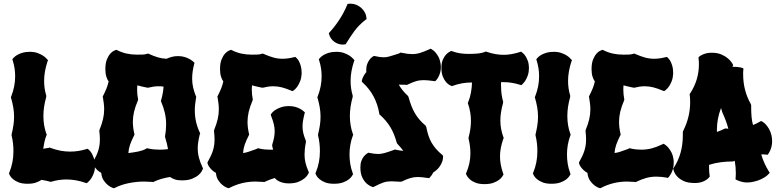

<svg xmlns="http://www.w3.org/2000/svg" viewBox="-20 -980 4146 1026"><path d="M487.8 -95.2Q487.8 -73.2 481.9 -56.6Q476.1 -40 468.8 -28.8Q461.4 -17.6 455.1 -11.5Q448.7 -5.4 448.2 -4.9L442.9 -1L437 -2.9Q384.8 -21 335 -21Q293.5 -21 253.9 -8.8H247.1Q237.3 -12.2 225.6 -14.4Q213.9 -16.6 202.1 -19Q189.9 -10.7 172.1 -4.4Q154.3 2 127 2Q98.1 2 79.3 -5.6Q60.5 -13.2 49.6 -22.7Q38.6 -32.2 34.2 -40Q29.8 -47.9 29.8 -48.8L27.8 -54.2L29.8 -58.1Q41 -85.4 46.4 -113.5Q51.8 -141.6 51.8 -171.9Q51.8 -192.4 49.6 -213.1Q47.4 -233.9 42 -255.9V-262.2Q47.9 -286.1 51.5 -309.3Q55.2 -332.5 55.2 -356Q55.2 -382.3 50.8 -407.2Q46.4 -432.1 39.1 -457L38.1 -460.9L40 -464.8Q61 -518.6 61 -571.8Q61 -593.3 57.9 -614.3Q54.7 -635.3 47.9 -657.2L45.9 -663.1L49.8 -668Q50.3 -668.5 55.7 -674.1Q61 -679.7 72 -686.3Q83 -692.9 99.6 -698Q116.2 -703.1 139.2 -703.1Q162.6 -703.1 179.7 -697Q196.8 -690.9 208.3 -683.6Q219.7 -676.3 225.6 -669.9Q231.4 -663.6 231.9 -663.1L236.8 -658.2L233.9 -651.9Q225.1 -625 220.5 -599.4Q215.8 -573.7 215.8 -547.9Q215.8 -527.3 218.5 -508.1Q221.2 -488.8 227.1 -469.2V-461.9Q211.9 -408.7 211.9 -359.9Q211.9 -335 215.8 -311.3Q219.7 -287.6 228 -264.2L230 -259.8L228 -255.9Q221.2 -238.8 217.3 -220.9Q213.4 -203.1 210.9 -185.1Q215.8 -186 221.2 -186.8Q226.6 -187.5 231 -188.5Q236.3 -189.5 241.2 -189.9L245.1 -191.9L249 -189.9Q275.4 -180.2 301.5 -175Q327.6 -169.9 355 -169.9Q376 -169.9 397.5 -173.1Q418.9 -176.3 440.9 -183.1L448.2 -185.1L453.1 -181.2Q453.6 -180.7 459 -175.5Q464.4 -170.4 470.5 -159.9Q476.6 -149.4 481.9 -133.3Q487.3 -117.2 487.8 -95.2Z M1064.9 -80.1 1063 -75.2Q1063 -74.7 1058.3 -65.4Q1053.7 -56.2 1041.3 -45.2Q1028.8 -34.2 1007.1 -25.1Q985.4 -16.1 951.7 -16.1Q929.7 -16.1 914.6 -21.2Q899.4 -26.4 888.7 -34.2Q866.2 -30.8 844.5 -24.7Q822.8 -18.6 801.8 -8.8L798.8 -6.8L795.9 -7.8Q783.7 -7.8 772.7 -8.8Q761.7 -9.8 750 -9.8Q710.4 -9.8 668.7 -1.5Q627 6.8 593.8 23.9L588.9 25.9L585 24.9Q586.4 25.4 577.6 22Q568.8 18.6 557.1 9.5Q545.4 0.5 534.4 -15.4Q523.4 -31.2 521 -56.2Q507.8 -63.5 499.3 -72Q490.7 -80.6 485.6 -87.9Q480.5 -95.2 478.5 -100.3Q476.6 -105.5 476.6 -106L475.6 -110.8L477.5 -115.2Q486.8 -131.8 493.7 -146.5Q500.5 -161.1 504.9 -175Q509.3 -189 511.5 -203.4Q513.7 -217.8 513.7 -234.9Q513.7 -254.9 510.7 -279.8L511.7 -286.1Q524.4 -316.9 530.5 -343.3Q536.6 -369.6 536.6 -396Q536.6 -411.1 534.7 -427Q532.7 -442.9 529.8 -460L528.8 -464.8L530.8 -467.8Q542 -489.7 549.3 -508.1Q556.6 -526.4 560.5 -544.9Q553.2 -554.7 548.1 -571Q543 -587.4 543 -610.8Q543 -642.1 551 -661.9Q559.1 -681.6 569.1 -692.9Q579.1 -704.1 587.4 -708Q595.7 -711.9 596.7 -711.9L601.6 -713.9L606 -711.9Q631.3 -699.2 657.2 -693.6Q683.1 -688 711.9 -688Q723.6 -688 739.3 -688.2Q754.9 -688.5 767.6 -692.9L772 -693.8L775.9 -691.9Q802.2 -679.7 824.7 -673.3Q847.2 -667 869.6 -666Q881.8 -671.4 897 -675.8Q912.1 -680.2 931.6 -680.2Q951.2 -680.2 966.3 -675.5Q981.4 -670.9 991.9 -665Q1002.4 -659.2 1008.1 -654.3Q1013.7 -649.4 1014.6 -648.9L1019.5 -644L1017.6 -638.2Q1012.2 -616.7 1009.5 -597.4Q1006.8 -578.1 1006.8 -560.1Q1006.8 -535.6 1012 -512.9Q1017.1 -490.2 1026.9 -465.8L1028.8 -462.9L1027.8 -459Q1024.9 -440.4 1022.9 -423.6Q1021 -406.7 1021 -390.1Q1021 -358.4 1027.6 -329.3Q1034.2 -300.3 1047.9 -271L1049.8 -268.1L1047.9 -263.2Q1042.5 -241.7 1039.6 -223.4Q1036.6 -205.1 1036.6 -188Q1036.6 -162.1 1043 -137.5Q1049.3 -112.8 1063 -84ZM717.8 -445.8 716.8 -442.9Q702.6 -409.7 696.3 -382.6Q689.9 -355.5 689.9 -329.1Q689.9 -313.5 691.9 -297.9Q693.8 -282.2 697.8 -265.1L698.7 -261.2L696.8 -256.8Q682.6 -228.5 675 -206.8Q667.5 -185.1 666 -162.1Q677.7 -163.6 691.4 -165.5Q705.1 -167.5 718 -170.2Q731 -172.9 742.4 -176.8Q753.9 -180.7 761.7 -186L765.6 -188L769.5 -187Q786.6 -183.1 803 -181.6Q819.3 -180.2 835 -180.2Q856.4 -180.2 877.9 -183.1Q875.5 -197.3 871.8 -212.6Q868.2 -228 862.8 -245.1L861.8 -251Q867.7 -283.7 867.7 -314.9Q867.7 -346.7 861.1 -375.7Q854.5 -404.8 841.8 -435.1L839.8 -439L840.8 -443.8Q846.2 -462.9 849.6 -481Q853 -499 854 -517.1Q847.2 -518.1 840.6 -518.6Q834 -519 827.6 -519Q814 -519 800.3 -517.1Q786.6 -515.1 771 -511.2L763.7 -512.2Q749.5 -514.6 737.8 -517.8Q726.1 -521 713.9 -523.9Q712.9 -516.6 712.9 -509.8Q712.9 -502.9 712.9 -496.1Q712.9 -485.4 714.1 -474.1Q715.3 -462.9 717.8 -450.2Z M1330.6 -445.8 1329.6 -442.9Q1315.4 -409.7 1309.1 -382.6Q1302.7 -355.5 1302.7 -329.1Q1302.7 -313.5 1304.7 -297.9Q1306.6 -282.2 1310.5 -265.1L1311.5 -261.2L1309.6 -256.8Q1295.4 -229 1287.8 -207.3Q1280.3 -185.5 1278.8 -162.1Q1288.6 -163.6 1296.4 -165.5Q1304.2 -167.5 1311.8 -170.2Q1319.3 -172.9 1327.4 -175.8Q1335.4 -178.7 1345.7 -182.1Q1348.1 -183.1 1350.1 -183.8Q1352.1 -184.6 1354.5 -186L1358.4 -188L1362.8 -187Q1378.4 -183.1 1392.6 -181.6Q1406.7 -180.2 1420.4 -180.2H1439.5Q1438.5 -184.6 1437.3 -189.2Q1436 -193.8 1434.6 -199.2V-207Q1441.4 -228 1444.6 -245.1Q1447.8 -262.2 1447.8 -278.8Q1447.8 -297.9 1443.1 -316.9Q1438.5 -335.9 1428.7 -360.8L1426.8 -367.2L1429.7 -372.1Q1429.7 -372.6 1435.1 -378.9Q1440.4 -385.3 1451.9 -392.8Q1463.4 -400.4 1481.4 -406.7Q1499.5 -413.1 1524.4 -413.1Q1543.5 -413.1 1558.3 -408.7Q1573.2 -404.3 1583.5 -398.7Q1593.8 -393.1 1599.1 -388.2Q1604.5 -383.3 1605.5 -382.8L1609.4 -378.9L1607.4 -373Q1602.1 -352.1 1599.4 -335.2Q1596.7 -318.4 1596.7 -303.2Q1596.7 -284.7 1601.1 -267.1Q1605.5 -249.5 1614.7 -227.1V-220.2Q1610.8 -201.2 1609.1 -184.6Q1607.4 -168 1607.4 -153.8Q1607.4 -131.8 1612.3 -110.8Q1617.2 -89.8 1628.4 -64L1630.4 -60.1L1629.4 -55.2Q1628.9 -54.7 1624.3 -46.1Q1619.6 -37.6 1607.7 -27.3Q1595.7 -17.1 1575.2 -8.5Q1554.7 0 1522.5 0Q1506.8 0 1494.6 -2.9Q1482.4 -5.9 1473.4 -10Q1464.4 -14.2 1458 -19.3Q1451.7 -24.4 1447.8 -28.8Q1435.1 -24.9 1422.1 -20Q1409.2 -15.1 1395.5 -8.8L1391.6 -6.8L1388.7 -7.8Q1377.4 -7.8 1366.7 -8.8Q1356 -9.8 1345.7 -9.8Q1309.1 -9.8 1274.4 -1.5Q1239.7 6.8 1206.5 23.9L1201.7 25.9L1197.8 24.9Q1199.2 25.4 1190.4 22Q1181.6 18.6 1169.9 9.5Q1158.2 0.5 1147.2 -15.4Q1136.2 -31.2 1133.8 -56.2Q1120.6 -63.5 1112.1 -72Q1103.5 -80.6 1098.4 -87.9Q1093.3 -95.2 1091.3 -100.3Q1089.4 -105.5 1089.4 -106L1088.4 -110.8L1090.3 -115.2Q1099.6 -131.8 1106.4 -146.5Q1113.3 -161.1 1117.7 -175Q1122.1 -189 1124.3 -203.4Q1126.5 -217.8 1126.5 -234.9Q1126.5 -254.9 1123.5 -279.8L1124.5 -286.1Q1137.2 -316.9 1143.3 -343.3Q1149.4 -369.6 1149.4 -396Q1149.4 -411.1 1147.5 -427Q1145.5 -442.9 1142.6 -460L1141.6 -464.8L1143.6 -467.8Q1154.8 -489.7 1162.1 -508.1Q1169.4 -526.4 1173.3 -544.9Q1166 -554.7 1160.9 -571Q1155.8 -587.4 1155.8 -610.8Q1155.8 -642.1 1163.8 -661.9Q1171.9 -681.6 1181.9 -692.9Q1191.9 -704.1 1200.2 -708Q1208.5 -711.9 1209.5 -711.9L1214.4 -713.9L1218.8 -711.9Q1244.1 -699.2 1270 -693.6Q1295.9 -688 1324.7 -688Q1336.4 -688 1352.1 -688.2Q1367.7 -688.5 1380.4 -692.9L1384.8 -693.8L1388.7 -691.9Q1417.5 -679.2 1441.2 -672.6Q1464.8 -666 1489.7 -666Q1504.9 -666 1520.3 -668.2Q1535.6 -670.4 1552.7 -674.8L1558.6 -675.8L1562.5 -671.9Q1563 -671.4 1567.9 -666.5Q1572.8 -661.6 1577.9 -651.9Q1583 -642.1 1587.4 -627.2Q1591.8 -612.3 1591.8 -591.8V-584Q1590.3 -562 1583.7 -545.7Q1577.1 -529.3 1569.8 -518.8Q1562.5 -508.3 1556.4 -502.9Q1550.3 -497.6 1549.8 -497.1L1543.5 -493.2L1537.6 -495.1Q1508.8 -507.3 1486.1 -513.2Q1463.4 -519 1440.4 -519Q1426.8 -519 1413.1 -517.1Q1399.4 -515.1 1383.8 -511.2L1376.5 -512.2Q1362.3 -514.6 1350.6 -517.8Q1338.9 -521 1326.7 -523.9Q1325.7 -516.6 1325.7 -509.8Q1325.7 -502.9 1325.7 -496.1Q1325.7 -485.4 1326.9 -474.1Q1328.1 -462.9 1330.6 -450.2Z M1874.5 -658.2 1871.6 -651.9Q1862.8 -625 1858.2 -599.4Q1853.5 -573.7 1853.5 -547.9Q1853.5 -527.3 1856.2 -508.1Q1858.9 -488.8 1864.7 -469.2V-461.9Q1849.6 -408.7 1849.6 -359.9Q1849.6 -335 1853.5 -311.3Q1857.4 -287.6 1865.7 -264.2L1867.7 -259.8L1865.7 -255.9Q1856.4 -231 1852.1 -205.8Q1847.7 -180.7 1847.7 -154.8Q1847.7 -129.4 1851.6 -104.7Q1855.5 -80.1 1864.7 -55.2L1866.7 -49.8L1864.7 -45.9Q1864.3 -44.9 1859.4 -37.4Q1854.5 -29.8 1843.3 -21Q1832 -12.2 1812.7 -5.1Q1793.5 2 1764.6 2Q1735.8 2 1717 -5.6Q1698.2 -13.2 1687.3 -22.7Q1676.3 -32.2 1671.9 -40Q1667.5 -47.9 1667.5 -48.8L1665.5 -54.2L1667.5 -58.1Q1678.7 -85.4 1684.1 -113.5Q1689.5 -141.6 1689.5 -171.9Q1689.5 -192.4 1687.3 -213.1Q1685.1 -233.9 1679.7 -255.9V-262.2Q1685.5 -286.1 1689.2 -309.3Q1692.9 -332.5 1692.9 -356Q1692.9 -382.3 1688.5 -407.2Q1684.1 -432.1 1676.8 -457L1675.8 -460.9L1677.7 -464.8Q1698.7 -518.6 1698.7 -571.8Q1698.7 -593.3 1695.6 -614.3Q1692.4 -635.3 1685.5 -657.2L1683.6 -663.1L1687.5 -668Q1688 -668.5 1693.4 -674.1Q1698.7 -679.7 1709.7 -686.3Q1720.7 -692.9 1737.3 -698Q1753.9 -703.1 1776.9 -703.1Q1800.3 -703.1 1817.4 -697Q1834.5 -690.9 1845.9 -683.6Q1857.4 -676.3 1863.3 -669.9Q1869.1 -663.6 1869.6 -663.1ZM1939 -877.4 1933.6 -874.5Q1897 -845.7 1873.5 -813.5Q1850.1 -781.2 1829.6 -747.6L1827.6 -743.7L1821.8 -742.7Q1819.3 -742.7 1816.9 -742.2Q1814.5 -741.7 1812 -741.7Q1799.3 -741.7 1787.4 -745.8Q1775.4 -750 1765.6 -757.3Q1755.9 -764.6 1748.8 -774.7Q1741.7 -784.7 1738.8 -796.9L1736.8 -802.7L1740.7 -806.6Q1770 -838.9 1793.9 -875.5Q1817.9 -912.1 1835 -953.6L1837.9 -959.5H1843.8Q1846.2 -960.4 1848.4 -960.4Q1850.6 -960.4 1853 -960.4Q1869.1 -960.4 1884 -954.3Q1898.9 -948.2 1910.6 -937.7Q1922.4 -927.2 1929.7 -913.3Q1937 -899.4 1938 -883.8Z M2347.7 -144Q2347.7 -142.6 2347.2 -134.3Q2346.7 -126 2342 -113.5Q2337.4 -101.1 2326.7 -86.4Q2315.9 -71.8 2294.9 -58.1Q2289.6 -46.9 2284.2 -40.5Q2278.8 -34.2 2277.8 -33.2L2273.9 -27.8L2266.6 -28.8Q2249.5 -31.2 2236.6 -32.7Q2223.6 -34.2 2212.9 -34.2Q2201.7 -34.2 2191.9 -32.7Q2182.1 -31.2 2172.1 -28.3Q2162.1 -25.4 2151.1 -20.8Q2140.1 -16.1 2127 -9.8L2119.6 -8.8Q2106.9 -8.8 2095 -10Q2083 -11.2 2073.7 -11.2Q2060.5 -11.2 2050 -9.8Q2039.6 -8.3 2029.3 -4.9Q2019 -1.5 2007.3 3.9Q1995.6 9.3 1980 17.1L1974.6 20L1970.7 19Q1952.1 12.7 1938 -0.5Q1925.8 -11.7 1915.8 -32.2Q1905.8 -52.7 1905.8 -85.9Q1905.8 -106.4 1911.4 -120.6Q1917 -134.8 1924.1 -143.6Q1931.2 -152.3 1937 -156.5Q1942.9 -160.6 1943.8 -161.1L1947.8 -164.1L1952.6 -163.1Q1967.8 -160.2 1979 -158.7Q1990.2 -157.2 2000 -157.2Q2008.8 -157.2 2017.3 -158.4Q2025.9 -159.7 2035.6 -162.4Q2045.4 -165 2057.4 -169.2Q2069.3 -173.3 2085.9 -179.2L2089.8 -181.2L2093.8 -180.2Q2116.7 -175.3 2134.8 -173.8Q2128.9 -183.1 2120.8 -192.1Q2112.8 -201.2 2104 -210.9L2100.6 -215.8Q2093.8 -240.7 2085.4 -261.5Q2077.1 -282.2 2066.2 -300.3Q2055.2 -318.4 2041.5 -334.5Q2027.8 -350.6 2010.7 -366.2L2006.8 -369.1V-373Q1998.5 -422.9 1976.6 -464.1Q1954.6 -505.4 1918 -539.1L1913.6 -543V-548.8Q1913.6 -549.3 1914.6 -553.2Q1915.5 -557.1 1918 -563.5Q1920.4 -569.8 1925.3 -578.1Q1930.2 -586.4 1938 -595.2Q1937 -597.7 1937 -599.6Q1937 -601.6 1937 -604Q1937 -624.5 1942.6 -638.7Q1948.2 -652.8 1955.1 -661.6Q1961.9 -670.4 1967.8 -674.6Q1973.6 -678.7 1974.6 -679.2L1979 -681.2L1983.9 -680.2Q2011.2 -673.8 2029.8 -673.8Q2038.6 -673.8 2046.4 -675Q2054.2 -676.3 2063.2 -679Q2072.3 -681.6 2083 -685.1Q2093.8 -688.5 2107.9 -692.9Q2110.4 -693.8 2112.3 -694.6Q2114.3 -695.3 2116.7 -696.8L2120.6 -699.2L2125 -698.2Q2143.1 -694.3 2157 -692.6Q2170.9 -690.9 2182.6 -690.9Q2204.6 -690.9 2225.1 -697.3Q2245.6 -703.6 2274.9 -716.8L2280.8 -720.2L2286.6 -716.8Q2287.1 -716.3 2293.2 -712.4Q2299.3 -708.5 2307.1 -699.7Q2314.9 -690.9 2322.8 -676.8Q2330.6 -662.6 2334 -642.1Q2335 -636.7 2335.4 -631.1Q2335.9 -625.5 2335.9 -621.1Q2335.9 -604.5 2332 -591.6Q2328.1 -578.6 2323.2 -569.6Q2318.4 -560.5 2314.2 -555.4Q2310.1 -550.3 2309.6 -549.8L2304.7 -545.9L2297.9 -546.9Q2281.2 -549.3 2268.3 -550.5Q2255.4 -551.8 2244.6 -551.8Q2233.4 -551.8 2223.6 -550.5Q2213.9 -549.3 2203.9 -546.4Q2193.8 -543.5 2182.6 -538.8Q2171.4 -534.2 2157.7 -527.8L2154.8 -525.9L2150.9 -526.9Q2138.7 -526.9 2128.9 -527.3Q2119.1 -527.8 2110.8 -527.8Q2120.6 -511.2 2132.6 -496.3Q2144.5 -481.4 2159.7 -467.8L2162.6 -462.9Q2169.9 -436.5 2178.2 -414.8Q2186.5 -393.1 2197.3 -374.8Q2208 -356.4 2221.9 -340.3Q2235.8 -324.2 2253.9 -309.1L2257.8 -301.8Q2262.7 -276.4 2269.3 -256.1Q2275.9 -235.8 2285.9 -218.3Q2295.9 -200.7 2309.8 -184.6Q2323.7 -168.5 2343.8 -151.9L2346.7 -148.9Z M2671.9 -243.2 2669.9 -238.8Q2651.9 -189 2651.9 -144Q2651.9 -122.1 2656 -100.1Q2660.2 -78.1 2668.5 -53.2L2670.9 -47.9L2668.5 -43.9Q2668 -43 2663.1 -35.4Q2658.2 -27.8 2647 -19Q2635.7 -10.3 2616.7 -3.2Q2597.7 3.9 2568.8 3.9Q2540 3.9 2521.2 -3.7Q2502.4 -11.2 2491.7 -20.8Q2481 -30.3 2476.6 -38.1Q2472.2 -45.9 2471.7 -46.9L2469.7 -51.8L2471.7 -56.2Q2482.9 -83 2488.3 -108.4Q2493.7 -133.8 2493.7 -160.2Q2493.7 -178.2 2491.5 -197.5Q2489.3 -216.8 2483.9 -238.8V-245.1Q2490.7 -270 2493.7 -292Q2496.6 -314 2496.6 -335Q2496.6 -379.4 2481.4 -424.8L2479.5 -429.2L2481.4 -433.1Q2492.2 -459.5 2496.8 -486.1Q2501.5 -512.7 2502.4 -539.1H2497.6Q2447.8 -539.1 2398.4 -521L2394.5 -520L2389.6 -522Q2388.7 -522 2380.9 -526.4Q2373 -530.8 2363.5 -541.5Q2354 -552.2 2346.4 -570.6Q2338.9 -588.9 2338.9 -617.2Q2338.9 -643.6 2346.2 -660.4Q2353.5 -677.2 2362.5 -687.3Q2371.6 -697.3 2379.2 -701.4Q2386.7 -705.6 2387.7 -706.1L2391.6 -708L2396.5 -706.1Q2418 -698.2 2439.5 -695.1Q2460.9 -691.9 2483.9 -691.9Q2504.4 -691.9 2528.1 -693.6Q2551.8 -695.3 2572.8 -703.1L2576.7 -705.1L2580.6 -703.1Q2605.5 -694.8 2627.7 -690.9Q2649.9 -687 2671.9 -687Q2711.4 -687 2758.8 -702.1L2764.6 -704.1L2769.5 -700.2Q2770 -699.7 2775.9 -694.8Q2781.7 -689.9 2788.3 -679.9Q2794.9 -669.9 2800.5 -654.5Q2806.2 -639.2 2806.6 -618.2Q2806.6 -596.2 2801.3 -579.8Q2795.9 -563.5 2789.3 -552.5Q2782.7 -541.5 2776.9 -535.9Q2771 -530.3 2770.5 -528.8L2765.6 -524.9L2758.8 -526.9Q2733.9 -534.7 2713.1 -537.8Q2692.4 -541 2671.9 -541H2657.7Q2656.7 -534.2 2657.2 -528.1Q2657.7 -522 2657.7 -516.1Q2657.7 -495.6 2660.4 -476.1Q2663.1 -456.5 2668.5 -437V-431.2Q2661.1 -403.8 2657.5 -380.9Q2653.8 -357.9 2653.8 -335.9Q2653.8 -313.5 2657.7 -292Q2661.6 -270.5 2669.9 -247.1Z M3036.6 -658.2 3033.7 -651.9Q3024.9 -625 3020.3 -599.4Q3015.6 -573.7 3015.6 -547.9Q3015.6 -527.3 3018.3 -508.1Q3021 -488.8 3026.9 -469.2V-461.9Q3011.7 -408.7 3011.7 -359.9Q3011.7 -335 3015.6 -311.3Q3019.5 -287.6 3027.8 -264.2L3029.8 -259.8L3027.8 -255.9Q3018.6 -231 3014.2 -205.8Q3009.8 -180.7 3009.8 -154.8Q3009.8 -129.4 3013.7 -104.7Q3017.6 -80.1 3026.9 -55.2L3028.8 -49.8L3026.9 -45.9Q3026.4 -44.9 3021.5 -37.4Q3016.6 -29.8 3005.4 -21Q2994.1 -12.2 2974.9 -5.1Q2955.6 2 2926.8 2Q2897.9 2 2879.2 -5.6Q2860.4 -13.2 2849.4 -22.7Q2838.4 -32.2 2834 -40Q2829.6 -47.9 2829.6 -48.8L2827.6 -54.2L2829.6 -58.1Q2840.8 -85.4 2846.2 -113.5Q2851.6 -141.6 2851.6 -171.9Q2851.6 -192.4 2849.4 -213.1Q2847.2 -233.9 2841.8 -255.9V-262.2Q2847.7 -286.1 2851.3 -309.3Q2855 -332.5 2855 -356Q2855 -382.3 2850.6 -407.2Q2846.2 -432.1 2838.9 -457L2837.9 -460.9L2839.8 -464.8Q2860.8 -518.6 2860.8 -571.8Q2860.8 -593.3 2857.7 -614.3Q2854.5 -635.3 2847.7 -657.2L2845.7 -663.1L2849.6 -668Q2850.1 -668.5 2855.5 -674.1Q2860.8 -679.7 2871.8 -686.3Q2882.8 -692.9 2899.4 -698Q2916 -703.1 2939 -703.1Q2962.4 -703.1 2979.5 -697Q2996.6 -690.9 3008.1 -683.6Q3019.5 -676.3 3025.4 -669.9Q3031.2 -663.6 3031.7 -663.1Z M3315.9 -445.8 3314.9 -442.9Q3300.8 -409.7 3294.4 -382.6Q3288.1 -355.5 3288.1 -329.1Q3288.1 -313.5 3290 -297.9Q3292 -282.2 3295.9 -265.1L3296.9 -261.2L3294.9 -256.8Q3280.8 -229 3273.2 -207.3Q3265.6 -185.5 3264.2 -162.1Q3273.9 -163.6 3281.7 -165.5Q3289.6 -167.5 3297.1 -170.2Q3304.7 -172.9 3312.7 -175.8Q3320.8 -178.7 3331.1 -182.1Q3333.5 -183.1 3335.4 -183.8Q3337.4 -184.6 3339.8 -186L3343.8 -188L3348.1 -187Q3364.7 -183.1 3379.6 -181.6Q3394.5 -180.2 3407.7 -180.2Q3435.5 -180.2 3461.9 -187Q3488.3 -193.8 3520 -209L3525.9 -211.9L3530.8 -209Q3531.2 -208.5 3537.6 -204.1Q3543.9 -199.7 3552 -190.2Q3560.1 -180.7 3567.9 -165.8Q3575.7 -150.9 3579.1 -128.9Q3580.1 -123.5 3580.1 -118.7Q3580.1 -113.8 3580.1 -108.9Q3580.1 -91.8 3576.2 -78.1Q3572.3 -64.5 3567.4 -54.9Q3562.5 -45.4 3558.3 -40Q3554.2 -34.7 3553.7 -34.2L3548.8 -28.8L3543 -30.8Q3527.8 -33.2 3514.2 -34.7Q3500.5 -36.1 3487.8 -36.1Q3459 -36.1 3434.3 -29.3Q3409.7 -22.5 3380.9 -8.8L3377 -6.8L3374 -7.8Q3362.8 -7.8 3352.1 -8.8Q3341.3 -9.8 3331.1 -9.8Q3294.4 -9.8 3259.8 -1.5Q3225.1 6.8 3191.9 23.9L3187 25.9L3183.1 24.9Q3184.6 25.4 3175.8 22Q3167 18.6 3155.3 9.5Q3143.6 0.5 3132.6 -15.4Q3121.6 -31.2 3119.1 -56.2Q3106 -63.5 3097.4 -72Q3088.9 -80.6 3083.7 -87.9Q3078.6 -95.2 3076.7 -100.3Q3074.7 -105.5 3074.7 -106L3073.7 -110.8L3075.7 -115.2Q3085 -131.8 3091.8 -146.5Q3098.6 -161.1 3103 -175Q3107.4 -189 3109.6 -203.4Q3111.8 -217.8 3111.8 -234.9Q3111.8 -254.9 3108.9 -279.8L3109.9 -286.1Q3122.6 -316.9 3128.7 -343.3Q3134.8 -369.6 3134.8 -396Q3134.8 -411.1 3132.8 -427Q3130.9 -442.9 3127.9 -460L3127 -464.8L3128.9 -467.8Q3140.1 -489.7 3147.5 -508.1Q3154.8 -526.4 3158.7 -544.9Q3151.4 -554.7 3146.2 -571Q3141.1 -587.4 3141.1 -610.8Q3141.1 -642.1 3149.2 -661.9Q3157.2 -681.6 3167.2 -692.9Q3177.2 -704.1 3185.5 -708Q3193.8 -711.9 3194.8 -711.9L3199.7 -713.9L3204.1 -711.9Q3229.5 -699.2 3255.4 -693.6Q3281.2 -688 3310.1 -688Q3321.8 -688 3337.4 -688.2Q3353 -688.5 3365.7 -692.9L3370.1 -693.8L3374 -691.9Q3402.8 -679.2 3426.5 -672.6Q3450.2 -666 3475.1 -666Q3490.2 -666 3505.6 -668.2Q3521 -670.4 3538.1 -674.8L3543.9 -675.8L3547.9 -671.9Q3548.3 -671.4 3553.2 -666.5Q3558.1 -661.6 3563.2 -651.9Q3568.4 -642.1 3572.8 -627.2Q3577.1 -612.3 3577.1 -591.8V-584Q3575.7 -562 3569.1 -545.7Q3562.5 -529.3 3555.2 -518.8Q3547.9 -508.3 3541.7 -502.9Q3535.6 -497.6 3535.2 -497.1L3528.8 -493.2L3522.9 -495.1Q3494.1 -507.3 3471.4 -513.2Q3448.7 -519 3425.8 -519Q3412.1 -519 3398.4 -517.1Q3384.8 -515.1 3369.1 -511.2L3361.8 -512.2Q3347.7 -514.6 3335.9 -517.8Q3324.2 -521 3312 -523.9Q3311 -516.6 3311 -509.8Q3311 -502.9 3311 -496.1Q3311 -485.4 3312.3 -474.1Q3313.5 -462.9 3315.9 -450.2Z M4103 -254.9Q4106 -238.8 4106 -225.1Q4106 -210 4103 -198Q4100.1 -186 4096.4 -177.5Q4092.8 -168.9 4089.6 -163.8Q4086.4 -158.7 4085.9 -158.2L4082 -152.8L4075.2 -153.8Q4068.4 -154.8 4061.5 -154.8Q4054.7 -154.8 4047.9 -154.8Q4054.7 -130.9 4064.9 -108.4Q4075.2 -85.9 4087.9 -64.9L4093.3 -57.1L4086.9 -49.8Q4086.4 -49.3 4081.8 -44.7Q4077.1 -40 4067.9 -33.9Q4058.6 -27.8 4044.2 -21Q4029.8 -14.2 4010.3 -9.8Q4001 -7.3 3991.9 -6.1Q3982.9 -4.9 3974.1 -4.9Q3961.4 -4.9 3950.9 -6.8Q3940.4 -8.8 3933.1 -11.5Q3925.8 -14.2 3921.6 -16.1Q3917.5 -18.1 3917 -18.1L3910.2 -22L3911.1 -29.8Q3911.1 -36.1 3911.6 -42Q3912.1 -47.9 3912.1 -54.2Q3912.1 -87.9 3906.2 -121.1Q3904.3 -119.1 3902.8 -119.1L3896 -117.2Q3865.2 -117.2 3833 -113.3Q3800.8 -109.4 3769 -99.1V-84Q3769 -63 3772 -42L3772.9 -37.1L3770 -33.2Q3769.5 -32.7 3765.1 -27.8Q3760.7 -22.9 3751.5 -17.1Q3742.2 -11.2 3728 -6.6Q3713.9 -2 3693.8 -2Q3654.8 -2 3632.1 -13.2Q3609.4 -24.4 3597.2 -38.6Q3583 -54.7 3578.1 -75.2L3577.1 -79.1L3580.1 -83Q3605 -121.1 3616.9 -164.3Q3628.9 -207.5 3628.9 -257.8V-274.9L3630.9 -280.8Q3649.9 -318.8 3658.9 -356.7Q3668 -394.5 3668 -433.1Q3668 -442.9 3667.5 -452.6Q3667 -462.4 3666 -472.2L3665 -477.1L3668 -481Q3714.8 -552.7 3714.8 -636.2Q3714.8 -643.6 3714.4 -651.6Q3713.9 -659.7 3712.9 -668V-673.8L3717.3 -678.2Q3717.8 -678.7 3722.4 -681.9Q3727.1 -685.1 3735.4 -688.7Q3743.7 -692.4 3755.6 -695.3Q3767.6 -698.2 3783.2 -698.2Q3813.5 -698.2 3834.7 -689Q3856 -679.7 3869.1 -668.5Q3882.3 -657.2 3888.4 -647.9Q3894.5 -638.7 3895 -638.2L3897.9 -631.8L3895 -626Q3893.1 -624 3893.1 -623H3899.9Q3921.4 -623 3933.8 -620.1Q3946.3 -617.2 3947.3 -617.2L3953.1 -612.8L3952.1 -606Q3951.2 -600.1 3951.2 -594.5Q3951.2 -588.9 3951.2 -583Q3951.2 -496.1 3992.2 -423.8L3994.1 -418V-404.8Q3994.1 -379.4 3996.1 -356.2Q3998 -333 4003.9 -312Q4013.7 -315.9 4022.9 -320.3Q4032.2 -324.7 4041 -330.1L4045.9 -333L4052.2 -331.1Q4052.7 -330.6 4058.8 -326.7Q4064.9 -322.8 4073 -314Q4081.1 -305.2 4089.6 -290.8Q4098.1 -276.4 4103 -254.9ZM3839.8 -379.9 3833 -402.8Q3821.8 -373.5 3816.4 -344.7Q3811 -315.9 3811 -288.1V-274.9Q3832 -282.2 3851.1 -292L3858.9 -293.9Q3862.3 -293 3865.7 -292.5Q3869.1 -292 3872.1 -292Q3866.7 -313 3858.6 -334.7Q3850.6 -356.4 3839.8 -379.9Z"/></svg>

Font: Hanalei Fill
Style: Regular
Weight: 400
Version: Version 1.000